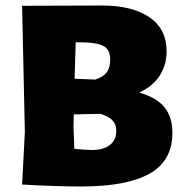

<svg xmlns="http://www.w3.org/2000/svg" viewBox="-20 -668 669 695"><path d="M604 -187Q604 -86 521.5 -39.5Q439 7 275 7Q184 7 60 0L70 -190L60 -647L349 -648Q459 -648 521 -605.5Q583 -563 583 -482Q583 -432 557.5 -393.5Q532 -355 484 -333Q547 -315 575.5 -279.5Q604 -244 604 -187ZM263 -515H254L250 -383L325 -380Q353 -389 366 -406Q379 -423 379 -453Q379 -488 354.5 -501.5Q330 -515 263 -515ZM401 -195Q401 -218 387.5 -232Q374 -246 344 -256L247 -254L246 -210L249 -129Q299 -125 313 -125Q354 -125 377.5 -143Q401 -161 401 -195Z"/></svg>

Font: Luna Sans Black
Style: Regular
Weight: 900
Designer: Juan Pablo del Peral
Foundry: Huerta Tipografica
Version: Version 2.001; ttfautohint (v1.5)